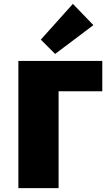

<svg xmlns="http://www.w3.org/2000/svg" viewBox="-20 -973 574 993"><path d="M509 -501H283V0H75V-658H509ZM191 -768 357 -953 463 -843 265 -694Z"/></svg>

Font: Ysabeau Heavy
Style: Regular
Weight: 800
Designer: Christian Thalmann (Catharsis Fonts)
Version: Version 0.003